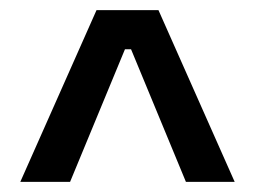

<svg xmlns="http://www.w3.org/2000/svg" viewBox="-20 -676 502 378"><path d="M20 -318 170 -656H292L442 -318H346L238 -579H226L118 -318Z"/></svg>

Font: Bricolage Grotesque SemiCondensed
Style: Regular
Weight: 400
Width: 4
Designer: Mathieu Triay
Foundry: Atelier Triay
Version: Version 1.001;gftools[0.9.33.dev8+g029e19f]